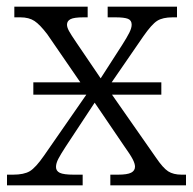

<svg xmlns="http://www.w3.org/2000/svg" viewBox="-20 -556 579 576"><path d="M538 -32V0H311V-32H334Q362 -32 373.5 -38Q385 -44 385 -56Q385 -65 378 -78.5Q371 -92 351 -120L264 -248L177 -116Q162 -93 155 -79.5Q148 -66 148 -55Q148 -43 159.5 -37.5Q171 -32 201 -32H228V0H1V-32H19Q52 -32 69.5 -42.5Q87 -53 112 -89L239 -272H80V-309H221L122 -453Q100 -482 83.5 -493Q67 -504 41 -504H23V-536H243V-504H231Q202 -504 191.5 -498.5Q181 -493 181 -482Q181 -474 187 -463Q193 -452 208 -430L282 -321L347 -422Q361 -444 368 -458Q375 -472 375 -482Q375 -495 364 -499.5Q353 -504 326 -504H303V-536H511V-504H498Q468 -504 451.5 -493.5Q435 -483 410 -447L315 -309H464V-272H316L448 -83Q469 -52 484.5 -42Q500 -32 525 -32Z"/></svg>

Font: Noto Serif Light
Style: Regular
Weight: 300
Designer: Monotype Design Team
Foundry: Monotype Imaging Inc.
Version: Version 1.001